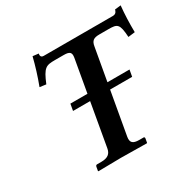

<svg xmlns="http://www.w3.org/2000/svg" viewBox="-151 -824 977 976"><g transform="rotate(-30 338.0 -336.0)"><path d="M198 -329H298.3L254 -77C249 -49 233 -33 193 -33H168C164 -33 160 -30 159 -24L155 -1L157 1C157 1 255 -1 289 -1C327 -1 441 1 441 1L443 -1L447 -24C448 -30 445 -33 441 -33H416C378 -33 366 -46 371 -77L415.6 -329H545L552 -368H422.5L456 -557C461 -590 475 -599 509 -599H561C614 -599 625 -594 630 -514L670 -519C669 -572 671 -624 676 -673L641 -669C639 -663 636 -646 615 -646H209C189 -646 192 -663 193 -669L159 -673C147 -624 131 -572 111 -519L148 -514C181 -594 195 -599 248 -599H299C334 -599 344 -590 339 -560L305.2 -368H205Z"/></g></svg>

Font: Linux Libertine O
Style: Bold Italic
Weight: 700
Italic angle: -11.5°
Designer: Philipp H. Poll
Foundry: Philipp H. Poll
Version: Version 4.1.0